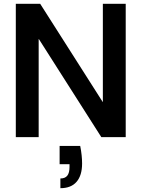

<svg xmlns="http://www.w3.org/2000/svg" viewBox="-20 -720 743 1008"><path d="M63 0V-700H191L519 -185H520V-700H640V0H512L184 -515H183V0ZM297 268V217Q322 217 333.5 202Q345 187 345 157V142H293V46H401Q406 70 408.5 94Q411 118 411 138Q411 201 382 234.5Q353 268 297 268Z"/></svg>

Font: DM Sans 28pt SemiBold
Style: Regular
Weight: 600
Version: Version 4.004;gftools[0.9.30]